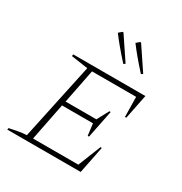

<svg xmlns="http://www.w3.org/2000/svg" viewBox="-174 -879 960 1010"><g transform="rotate(30 306.5 -374.5)"><path d="M12 0 14 -10Q41 -16 66.5 -20.5Q92 -25 116 -26L215 -490L113 -505L115 -516H553L523 -367H515L513 -488H245L204 -281H391L429 -352H437L403 -183H395L386 -254H198L153 -27H428L483 -165H491L458 0ZM368 -604Q331 -645 306 -675Q281 -705 261 -732L281 -749L286 -748L378 -611ZM475 -604Q438 -645 413 -675Q388 -705 368 -732L388 -749L393 -748L485 -611Z"/></g></svg>

Font: Piazzolla SC Thin
Style: Italic
Weight: 100
Italic angle: -11.3°
Designer: Juan Pablo del Peral
Foundry: Huerta Tipografica
Version: Version 1.330